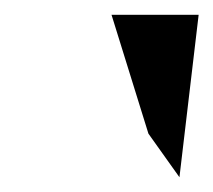

<svg xmlns="http://www.w3.org/2000/svg" viewBox="-20 -797 289 260"><path d="M131 -777 181 -616 223 -557 249 -777Z"/></svg>

Font: Charger Sport
Style: BdNrwObl
Weight: 700
Designer: Jasper
Foundry: Cannot Into Space Fonts
Version: Version 1.1